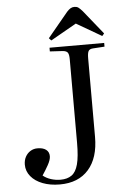

<svg xmlns="http://www.w3.org/2000/svg" viewBox="-62 -974 680 1032"><g transform="rotate(-5 278.5 -458.0)"><path d="M219 14Q167 14 126.5 -1.5Q86 -17 63 -45Q40 -73 40 -108Q40 -132 50 -150.5Q60 -169 77 -179.5Q94 -190 115 -190Q145 -190 161.5 -177.5Q178 -165 178 -142Q178 -123 162.5 -95Q147 -67 130 -42Q148 -27 173 -19Q198 -11 225 -11Q261 -11 284.5 -27.5Q308 -44 319 -85Q330 -126 330 -201V-652Q330 -677 323.5 -687Q317 -697 297 -699L227 -703V-723H522V-703L460 -699Q441 -698 435 -687Q429 -676 429 -648V-224Q429 -111 374 -48.5Q319 14 219 14ZM240 -761 228 -774 339 -908Q348 -918 357.5 -924Q367 -930 379 -930Q392 -930 400.5 -924Q409 -918 423 -902L526 -774L515 -761L379 -840Z"/></g></svg>

Font: Literata 60pt
Style: Regular
Weight: 400
Designer: Latin by Veronika Burian and Jose Scaglione. Greek by Irene Vlachou. Cyrillic by Vera Evstafieva.
Foundry: TypeTogether
Version: Version 3.002